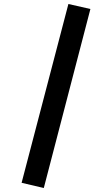

<svg xmlns="http://www.w3.org/2000/svg" viewBox="-20 -832 560 960"><path d="M88 82 199 108 432 -787 322 -812Z"/></svg>

Font: Fira Sans Medium
Style: Regular
Weight: 500
Designer: Carrois Corporate & Edenspiekermann AG
Foundry: Carrois Corporate GbR & Edenspiekermann AG
Version: Version 4.203